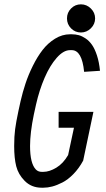

<svg xmlns="http://www.w3.org/2000/svg" viewBox="-20 -854 490 886"><path d="M353.5 -834Q379.9 -834 399.4 -814.7Q418.9 -795.4 418.9 -769Q418.9 -742.7 399.4 -723.4Q379.9 -704.1 353.5 -704.1Q326.7 -704.1 307.9 -723.1Q289.1 -742.2 289.1 -769Q289.1 -795.9 307.9 -814.9Q326.7 -834 353.5 -834ZM368.2 -522.5Q358.4 -622.6 311 -622.6H303.2Q272.9 -622.6 241.7 -587.2Q210.4 -551.8 186 -495.4Q161.6 -439 146.5 -372.6L136.2 -325.7Q118.7 -241.2 118.7 -180.2Q118.7 -99.6 145.5 -71.8Q156.2 -61 172.4 -61H180.2Q208 -61 240 -80.3Q272 -99.6 294.4 -138.7L321.3 -264.6H250.5V-337.9H411.1L363.8 -112.8Q344.2 -76.7 318.8 -50.8Q293.5 -24.9 268.1 -12Q242.7 1 221.2 6.6Q199.7 12.2 180.2 12.2H172.4Q124.5 12.2 93.3 -20Q64.5 -49.3 54.9 -86.7Q45.4 -124 45.4 -180.2Q45.4 -224.6 49.8 -257.8Q54.2 -291 64.9 -341.3L75.2 -388.2Q84.5 -428.7 97.7 -468.5Q110.8 -508.3 131.6 -550.3Q152.3 -592.3 176.8 -623.8Q201.2 -655.3 234.1 -675.5Q267.1 -695.8 303.2 -695.8H311Q328.1 -695.8 343.5 -691.7Q358.9 -687.5 375.5 -676.3Q392.1 -665 404.8 -646.7Q417.5 -628.4 427.5 -597.9Q437.5 -567.4 441.4 -527.3Z"/></svg>

Font: Anka/Coder Narrow
Style: Italic
Weight: 400
Width: 3
Italic angle: -12°
Monospace: yes
Version: Version 001.100